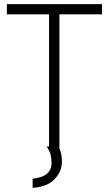

<svg xmlns="http://www.w3.org/2000/svg" viewBox="-20 -715 524 924"><path d="M137 189V145Q228 136 228 69Q228 47 223.5 29.5Q219 12 205 -10H216V-646H13V-695H471V-646H266V-3H265Q278 24 278 62Q278 110 243 147Q208 184 137 189Z"/></svg>

Font: LXGW 975 Gothic SC 200W
Style: Regular
Weight: 200
Version: Version 2.01;February 25, 2021